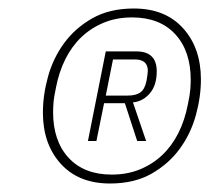

<svg xmlns="http://www.w3.org/2000/svg" viewBox="-20 -730 493 452"><path d="M239 -298Q165 -298 123 -344.5Q81 -391 81 -465Q81 -506 93 -549.5Q105 -593 131 -628.5Q157 -664 197.5 -687Q238 -710 295 -710Q369 -710 411 -663.5Q453 -617 453 -543Q453 -502 441 -458.5Q429 -415 403 -379.5Q377 -344 336.5 -321Q296 -298 239 -298ZM243 -319Q280 -319 310 -331.5Q340 -344 362.5 -365.5Q385 -387 400 -417Q415 -447 422 -483Q427 -506 428 -519.5Q429 -533 429 -542Q429 -610 392.5 -649.5Q356 -689 291 -689Q254 -689 224 -676.5Q194 -664 171.5 -642.5Q149 -621 134 -591Q119 -561 112 -525Q107 -502 106 -488.5Q105 -475 105 -466Q105 -398 141.5 -358.5Q178 -319 243 -319ZM207 -398H187L229 -609H301Q349 -609 349 -562Q349 -529 332.5 -510Q316 -491 293 -489L324 -398H303L274 -487H225ZM281 -505Q300 -505 310.5 -512.5Q321 -520 325 -540Q328 -558 328 -563Q328 -590 298 -590H246L229 -505Z"/></svg>

Font: IBM Plex Sans Cond ExtLt
Style: Italic
Weight: 200
Width: 3
Italic angle: -11°
Designer: Mike Abbink, Paul van der Laan, Pieter van Rosmalen
Foundry: Bold Monday
Version: Version 1.3